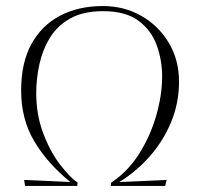

<svg xmlns="http://www.w3.org/2000/svg" viewBox="-20 -621 663 636"><path d="M63 -5 60 -25 213 -18Q137 -80 93.5 -153Q50 -226 50 -321Q50 -413 84 -475Q118 -537 179 -569Q240 -601 321 -601Q391 -601 448 -568.5Q505 -536 539 -479.5Q573 -423 573 -350Q573 -280 547 -217Q521 -154 476 -103Q431 -52 375 -18L532 -25L527 -5H347L348 -16Q402 -51 439.5 -109.5Q477 -168 497 -236.5Q517 -305 517 -368Q517 -422 499 -471.5Q481 -521 438.5 -552.5Q396 -584 321 -584Q256 -584 213 -560Q170 -536 145.5 -496Q121 -456 110.5 -408Q100 -360 100 -313Q100 -241 123 -180Q146 -119 178.5 -76.5Q211 -34 237 -16L236 -5Z"/></svg>

Font: Updock
Style: Regular
Weight: 400
Designer: Robert E. Leuschke
Foundry: Robert E. Leuschke
Version: Version 1.010; ttfautohint (v1.8.4.7-5d5b)